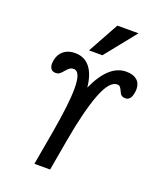

<svg xmlns="http://www.w3.org/2000/svg" viewBox="-175 -1089 987 1194"><g transform="rotate(20 319.0 -492.0)"><path d="M274.5 -524Q274.5 -638 229.5 -638Q213 -638 202.5 -630.2Q192 -622.5 179 -607Q166.5 -591.5 156 -583.8Q145.5 -576 130 -576Q110 -576 99.8 -588.8Q89.5 -601.5 89.5 -624Q89.5 -630 91.5 -644Q99 -686.5 128.5 -710.2Q158 -734 203 -734Q266 -734 302.2 -688.5Q338.5 -643 347 -558Q387.5 -647 436 -690.5Q484.5 -734 542 -734Q588 -734 613 -712.8Q638 -691.5 638 -652.5Q638 -642 635.5 -628Q627 -576 591 -576Q578 -576 569.8 -580.8Q561.5 -585.5 557.2 -592.5Q553 -599.5 548 -611Q541.5 -625.5 535 -632.8Q528.5 -640 515.5 -640Q464 -640 420.2 -525.8Q376.5 -411.5 341 -210L304 0H200L238.5 -218Q274.5 -424 274.5 -524ZM278 -779 391 -984H531L366.5 -779Z"/></g></svg>

Font: JuliaMono SemiBold
Style: Italic
Weight: 600
Italic angle: -9°
Monospace: yes
Designer: cormullion
Foundry: corm
Version: Version 0.056; ttfautohint (v1.8.4)